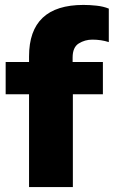

<svg xmlns="http://www.w3.org/2000/svg" viewBox="-20 -760 462 780"><path d="M98 0V-377H3V-508H98V-531Q98 -740 319 -740Q344 -740 372 -737Q400 -734 422 -725V-589Q391 -599 355 -599Q325 -599 300 -583.5Q275 -568 275 -526V-508H398V-377H276V0Z"/></svg>

Font: Mulish Black
Style: Regular
Weight: 900
Designer: Vernon Adams
Foundry: Vernon Adams
Version: Version 3.603; ttfautohint (v1.8.3)